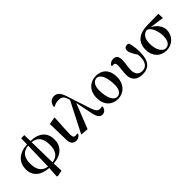

<svg xmlns="http://www.w3.org/2000/svg" viewBox="137 -1987 3379 3379"><g transform="rotate(-45 1826.5 -297.0)"><path d="M451 -523C585 -510 647 -424 647 -260C647 -108 581 -26 460 -14ZM352 -16C227 -34 165 -120 165 -281C165 -431 235 -514 365 -523ZM448 -703H370L366 -553C153 -543 40 -428 40 -257C40 -97 150 4 350 17L337 212L354 226L469 202L461 17C666 4 771 -113 771 -271C771 -437 670 -546 451 -554Z M1025 16C1080 16 1120 -17 1135 -48L1124 -67C1110 -61 1097 -57 1079 -57C1049 -57 1026 -73 1025 -132C1025 -203 1030 -292 1045 -540L1037 -547L904 -523L913 -124C914 -31 957 16 1025 16Z M1769 -95C1754 -89 1735 -86 1719 -86C1672 -86 1639 -114 1607 -209L1457 -668C1421 -775 1375 -820 1302 -820C1234 -820 1182 -775 1167 -696L1178 -676C1211 -697 1254 -715 1308 -715C1374 -715 1412 -696 1438 -623L1455 -573L1167 -8L1173 1L1310 10L1494 -455L1558 -144C1584 -12 1629 16 1679 16C1727 16 1766 -18 1778 -76Z M2064 16C2203 16 2327 -86 2327 -275C2327 -456 2222 -551 2075 -551C1933 -551 1810 -450 1810 -267C1810 -78 1924 16 2064 16ZM2082 -21C2003 -21 1936 -123 1936 -335C1936 -438 1983 -514 2058 -514C2140 -514 2201 -399 2201 -199C2201 -97 2160 -21 2082 -21Z M2400 -469C2407 -470 2423 -471 2429 -471C2473 -471 2481 -452 2481 -393C2481 -331 2464 -267 2464 -184C2464 -49 2548 16 2684 16C2837 16 2923 -78 2923 -297C2923 -384 2913 -456 2893 -531C2882 -544 2867 -551 2847 -551C2808 -551 2777 -524 2777 -478C2777 -440 2795 -395 2865 -286C2866 -265 2867 -246 2867 -228C2867 -94 2805 -30 2715 -30C2630 -30 2582 -90 2582 -184C2582 -273 2605 -344 2605 -416C2605 -504 2573 -546 2502 -546C2454 -546 2421 -527 2394 -486Z M3290 -21C3217 -21 3145 -115 3145 -280C3145 -396 3187 -473 3281 -488C3369 -458 3414 -321 3414 -203C3414 -87 3367 -21 3290 -21ZM3630 -435 3626 -544 3349 -540C3126 -536 3019 -433 3019 -256C3019 -87 3128 16 3273 16C3425 16 3532 -98 3532 -239C3532 -341 3454 -429 3362 -474Z"/></g></svg>

Font: Source Han Serif
Style: Bold
Weight: 700
Designer: Ryoko NISHIZUKA 西塚涼子 (kana & ideographs); Frank Grießhammer (Latin, Greek & Cyrillic); Wenlong ZHANG 张文龙 (bopomofo); San
Foundry: Adobe Systems Incorporated
Version: Version 1.001;PS 1.001;hotconv 16.6.54;makeotf.lib2.5.65590